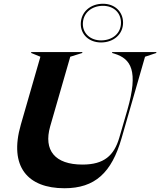

<svg xmlns="http://www.w3.org/2000/svg" viewBox="-20 -989 852 1022"><path d="M146 -707 195 -687 91 -326C26 -101 128 13 323 13C485 13 574 -69 627 -253L752 -687L812 -707V-712H577V-707L590 -703C677 -676 718 -612 658 -404L615 -256C587 -161 534 -113 419 -113C272 -113 211 -189 247 -316L354 -687L418 -707V-712H146ZM410 -861C410 -805 454 -763 518 -763C585 -763 635 -807 635 -868C635 -926 592 -969 528 -969C461 -969 410 -925 410 -861ZM421 -861C421 -920 468 -958 528 -958C585 -958 624 -921 624 -868C624 -811 578 -774 518 -774C461 -774 421 -811 421 -861Z"/></svg>

Font: Nyght Serif Bold Italic
Style: Regular
Weight: 700
Italic angle: -16°
Designer: Maksym Kobuzan
Version: Version 0.410;Glyphs 3.1.2 (3151)